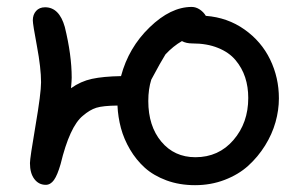

<svg xmlns="http://www.w3.org/2000/svg" viewBox="-20 -565 883 557"><path d="M545.9 -27.8Q500.5 -27.8 462.9 -41.7Q425.3 -55.7 400.1 -78.4Q375 -101.1 357.2 -131.3Q339.4 -161.6 330.8 -193.6Q322.3 -225.6 320.8 -258.8Q278.3 -258.3 259.5 -252.4Q240.7 -246.6 220.2 -229Q182.1 -197.8 155.8 -88.9Q146.5 -56.6 136.5 -42.7Q126.5 -28.8 112.8 -28.8Q92.3 -28.8 79.6 -45.7Q66.9 -62.5 66.9 -91.8Q66.9 -106.4 83 -200.4Q99.1 -294.4 99.1 -326.2Q99.1 -367.2 87.2 -430.9Q75.2 -494.6 75.2 -505.9Q75.2 -522.5 84.7 -533.2Q94.2 -543.9 110.8 -543.9Q151.9 -543.9 168 -486.8Q188 -405.3 188 -339.8Q188 -331.5 186 -309.1Q213.9 -329.1 246.6 -336.2Q279.3 -343.3 331.1 -344.2Q353 -426.8 414.1 -485.8Q475.1 -544.9 536.1 -544.9Q548.3 -544.9 559.6 -537.4Q570.8 -529.8 577.1 -519Q640.1 -514.2 689.2 -479.5Q738.3 -444.8 763.7 -392.3Q789.1 -339.8 789.1 -279.8Q789.1 -245.6 779.3 -210.7Q769.5 -175.8 749 -142.8Q728.5 -109.9 700.2 -84.2Q671.9 -58.6 631.8 -43.2Q591.8 -27.8 545.9 -27.8ZM410.2 -272Q410.2 -199.2 448 -154.1Q485.8 -108.9 546.9 -108.9Q614.3 -108.9 657.2 -158.7Q700.2 -208.5 700.2 -280.8Q700.2 -313 691.2 -340.6Q682.1 -368.2 663.3 -390.6Q644.5 -413.1 612.5 -426Q580.6 -439 538.1 -439Q520 -439 507.8 -445.8Q482.4 -431.2 460 -407.2L458 -403.8Q448.2 -388.7 418.9 -334Q410.2 -306.6 410.2 -272Z"/></svg>

Font: Shantell Sans Bouncy
Style: Regular
Weight: 400
Designer: Stephen Nixon, Anya Danilova, Shantell Martin
Foundry: Arrow Type
Version: Version 1.006;[9816181b4]